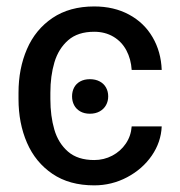

<svg xmlns="http://www.w3.org/2000/svg" viewBox="-20 -557 551 587"><path d="M254.8 -314.9Q272.1 -314.9 284.9 -308Q297.7 -301.1 304.2 -289.2Q310.8 -277.3 310.8 -262.4Q310.8 -247.6 304.2 -235.7Q297.7 -223.8 284.9 -216.5Q272.1 -209.3 254.8 -209.3Q237.6 -209.3 225.1 -216.5Q212.7 -223.8 206.5 -235.7Q200.3 -247.6 200.3 -262.4Q200.3 -277.3 206.5 -289.2Q212.7 -301.1 225.1 -308Q237.6 -314.9 254.8 -314.9ZM36.6 -254.1V-273.5Q36.6 -347.4 62.5 -407.1Q88.4 -466.9 140.5 -502.1Q192.7 -537.3 268 -537.3Q328.4 -537.3 374.5 -512.4Q420.6 -487.6 446.5 -443.2Q472.4 -398.8 474.4 -343.2H382.6Q380.5 -376.4 366.4 -403Q352.2 -429.6 326.7 -444.8Q301.1 -459.9 268 -459.9Q217.9 -459.9 188.4 -434Q158.8 -408.1 146.4 -366.5Q134 -324.9 134 -273.5V-254.1Q134 -202.3 146.1 -160.9Q158.1 -119.5 187.8 -93.6Q217.5 -67.7 268 -67.7Q297.7 -67.7 323.2 -81.1Q348.8 -94.6 364.6 -117.9Q380.5 -141.2 382.6 -170.6H474.4Q472.4 -122.6 444.1 -81.3Q415.7 -40.1 368.8 -15.2Q321.8 9.7 268 9.7Q192 9.7 140.2 -25.6Q88.4 -60.8 62.5 -120.5Q36.6 -180.2 36.6 -254.1Z"/></svg>

Font: Pretendard Variable
Style: Regular
Weight: 400
Designer: Base glyphs from Inter by Rasmus Andersson; Hangul glyphs from Noto Sans CJK(Source Han Sans) by Jang Soo-young and Kang
Foundry: Kil Hyung-jin
Version: Version 1.100;FEAKit 1.0